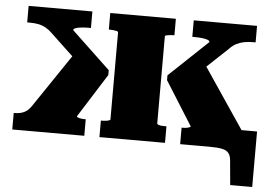

<svg xmlns="http://www.w3.org/2000/svg" viewBox="-50 -609 1188 834"><g transform="rotate(5 544.0 -191.5)"><path d="M1011 0H750V-72H754Q761 -72 766.5 -72.5Q772 -73 777.5 -74.5Q783 -76 786 -77.5Q789 -79 789 -81L669 -272V-293L838 -453Q838 -459 828 -462.5Q818 -466 803 -467.5Q788 -469 773 -469H762V-541H1038V-469H1027Q1006 -469 988 -465.5Q970 -462 954.5 -454Q939 -446 925 -431L762 -278L814 -375L1011 -83ZM18 0V-72H21Q35 -72 48 -75Q61 -78 72 -85.5Q83 -93 93 -107L274 -375L315 -278L153 -431Q139 -445 124 -453.5Q109 -462 92 -465.5Q75 -469 53 -469H42V-541H320V-469H308Q295 -469 279.5 -467.5Q264 -466 254 -462.5Q244 -459 244 -453L413 -293V-272L293 -82Q293 -79 296 -77.5Q299 -76 304.5 -74.5Q310 -73 316 -72.5Q322 -72 328 -72H332V0ZM838 0V-84H1078V158H982L972 48Q970 30 961 19Q952 8 932 4Q912 0 877 0ZM398 -469V-541H684V-469H680Q672 -469 663.5 -468Q655 -467 649 -465.5Q643 -464 643 -461V-81Q643 -78 649 -75.5Q655 -73 663.5 -72.5Q672 -72 680 -72H684V0H398V-72H402Q410 -72 418.5 -73Q427 -74 433 -76Q439 -78 439 -80V-460Q439 -464 433 -465.5Q427 -467 418.5 -468Q410 -469 402 -469Z"/></g></svg>

Font: Roboto Serif ExtraBold
Style: Regular
Weight: 800
Designer: Greg Gazdowicz
Foundry: Commercial Type
Version: Version 1.008